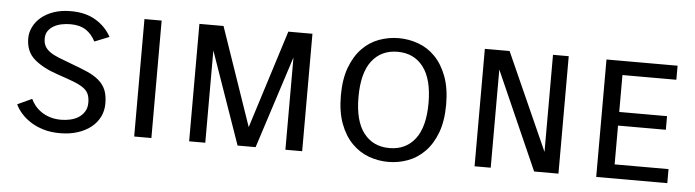

<svg xmlns="http://www.w3.org/2000/svg" viewBox="-41 -736 3302 912"><g transform="rotate(5 1609.5 -280.0)"><path d="M119 -136Q125 -122 137 -106.5Q149 -91 167 -78Q185 -65 209.5 -57Q234 -49 264 -49Q286 -49 308 -54Q330 -59 347 -70Q364 -81 375 -98.5Q386 -116 386 -141Q386 -166 378.5 -182.5Q371 -199 353 -211.5Q335 -224 305 -235.5Q275 -247 230 -262Q158 -286 116.5 -322Q75 -358 75 -421Q75 -449 88 -475.5Q101 -502 125.5 -522.5Q150 -543 185.5 -555Q221 -567 267 -567Q336 -567 384.5 -538Q433 -509 459 -461L389 -433Q371 -468 342.5 -486.5Q314 -505 269 -505Q247 -505 226 -500.5Q205 -496 189 -486.5Q173 -477 163 -462.5Q153 -448 153 -427Q153 -406 160.5 -391.5Q168 -377 184 -365Q200 -353 226 -342.5Q252 -332 290 -318Q334 -302 367 -287.5Q400 -273 422.5 -254Q445 -235 456 -209Q467 -183 467 -144Q467 -109 452.5 -80Q438 -51 411.5 -30Q385 -9 347.5 3Q310 15 264 15Q219 15 183.5 4Q148 -7 121.5 -24.5Q95 -42 77 -63Q59 -84 50 -104Z M699 -560V0H617V-560Z M1110 0 956 -440V0H879V-560H994L1155 -92L1303 -560H1418V0H1338V-440L1196 0Z M1578 -280Q1578 -358 1599 -414Q1620 -470 1655 -506Q1690 -542 1735.5 -558.5Q1781 -575 1829 -575Q1877 -575 1922.5 -558.5Q1968 -542 2003 -506Q2038 -470 2059 -414Q2080 -358 2080 -280Q2080 -202 2059 -146Q2038 -90 2002.5 -54Q1967 -18 1922 -1.5Q1877 15 1829 15Q1781 15 1736 -1.5Q1691 -18 1655.5 -54Q1620 -90 1599 -146Q1578 -202 1578 -280ZM1662 -280Q1662 -166 1706.5 -108.5Q1751 -51 1829 -51Q1907 -51 1951.5 -108.5Q1996 -166 1996 -280Q1996 -394 1951.5 -452Q1907 -510 1829 -510Q1751 -510 1706.5 -452.5Q1662 -395 1662 -280Z M2640 -560V0H2524L2317 -468V0H2240V-560H2358L2565 -97V-560Z M3130 -252H2902V-67H3159V0H2820V-560H3159V-493H2902V-317H3130Z"/></g></svg>

Font: Carrois Gothic SC
Style: Regular
Weight: 400
Designer: Ralph du Carrois
Foundry: Ralph du Carrois
Version: Version 1.001